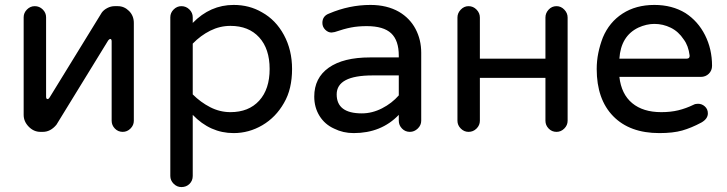

<svg xmlns="http://www.w3.org/2000/svg" viewBox="-20 -558 2948 779"><path d="M144 -23Q117 -23 96.5 -44Q76 -65 76 -92V-488Q76 -506 89.5 -519.5Q103 -533 121 -533Q140 -533 153.5 -519.5Q167 -506 167 -488V-166Q167 -156 173 -156Q177 -156 181 -162L393 -507Q401 -518 415.5 -525.5Q430 -533 445 -533H458Q484 -533 503.5 -513.5Q523 -494 523 -465V-68Q523 -50 509.5 -36.5Q496 -23 478 -23Q459 -23 446 -36.5Q433 -50 433 -68V-390Q433 -400 427 -400Q424 -400 419 -394L209 -52Q185 -23 154 -23Z M716 201Q698 201 684.5 187.5Q671 174 671 156V-488Q671 -506 684.5 -519.5Q698 -533 716 -533Q735 -533 748.5 -519.5Q762 -506 762 -488V-465Q833 -538 928 -538Q992 -538 1043 -508Q1099 -477 1132 -416Q1165 -355 1165 -278Q1165 -238 1157 -203.5Q1149 -169 1132 -140Q1099 -82 1044.5 -50Q990 -18 928 -18Q833 -18 762 -92V156Q762 175 749 188Q736 201 716 201ZM915 -103Q989 -103 1031.5 -149.5Q1074 -196 1074 -278Q1074 -360 1031.5 -406.5Q989 -453 915 -453Q872 -453 833 -433.5Q794 -414 762 -381V-175Q794 -143 833 -123Q872 -103 915 -103Z M1415 -18Q1372 -18 1336 -36Q1298 -53 1276.5 -87.5Q1255 -122 1255 -166Q1255 -242 1314 -283.5Q1373 -325 1481 -325H1598V-332Q1598 -394 1567 -423Q1536 -452 1468 -452Q1433 -452 1404.5 -446.5Q1376 -441 1338 -428L1325 -426Q1311 -426 1299.5 -437.5Q1288 -449 1288 -465Q1288 -493 1315 -503Q1397 -538 1483 -538Q1550 -538 1599 -510Q1643 -484 1666 -440.5Q1689 -397 1689 -344V-68Q1689 -50 1675 -36.5Q1661 -23 1643 -23Q1624 -23 1611 -36.5Q1598 -50 1598 -68V-92Q1527 -18 1415 -18ZM1448 -98Q1490 -98 1530 -118.5Q1570 -139 1598 -171V-252H1492Q1346 -252 1346 -175Q1346 -98 1448 -98Z M1881 -23Q1863 -23 1849.5 -36.5Q1836 -50 1836 -68V-487Q1836 -505 1849.5 -519Q1863 -533 1881 -533Q1900 -533 1913.5 -519Q1927 -505 1927 -487V-320H2193V-487Q2193 -505 2206 -519Q2219 -533 2238 -533Q2256 -533 2269.5 -519Q2283 -505 2283 -487V-68Q2283 -50 2269.5 -36.5Q2256 -23 2238 -23Q2219 -23 2206 -36.5Q2193 -50 2193 -68V-242H1927V-68Q1927 -50 1913.5 -36.5Q1900 -23 1881 -23Z M2655 -18Q2535 -18 2468 -86.5Q2401 -155 2401 -278Q2401 -311 2407.5 -343Q2414 -375 2426 -406Q2452 -468 2506 -503Q2560 -538 2635 -538Q2707 -538 2761 -505Q2812 -472 2840.5 -415.5Q2869 -359 2869 -291Q2869 -272 2856 -259Q2843 -246 2823 -246H2493Q2501 -176 2545 -139.5Q2589 -103 2663 -103Q2701 -103 2732 -110.5Q2763 -118 2794 -133Q2801 -137 2812 -137Q2828 -137 2840 -126Q2852 -115 2852 -98Q2852 -76 2826 -61Q2785 -39 2748 -28.5Q2711 -18 2655 -18ZM2493 -320H2766Q2779 -320 2778 -333Q2773 -373 2754 -398Q2733 -430 2701.5 -445.5Q2670 -461 2635 -461Q2603 -461 2570 -446Q2499 -412 2493 -320Z"/></svg>

Font: Huninn
Style: Regular
Weight: 400
Designer: justfont
Foundry: justfont
Version: Version 1.003